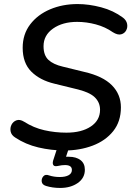

<svg xmlns="http://www.w3.org/2000/svg" viewBox="-20 -734 662 948"><path d="M299 9Q233 9 169.5 -6Q106 -21 55 -55Q36 -67 32.5 -85Q29 -103 37 -118.5Q45 -134 61.5 -140Q78 -146 99 -133Q146 -103 199 -91Q252 -79 308 -79Q383 -79 428.5 -109.5Q474 -140 474 -192Q474 -229 447 -254.5Q420 -280 354 -295L248 -321Q177 -338 134.5 -380.5Q92 -423 92 -498Q92 -565 129 -613.5Q166 -662 227.5 -688Q289 -714 363 -714Q419 -714 479.5 -698Q540 -682 587 -647Q604 -634 607.5 -616.5Q611 -599 603 -584Q595 -569 578 -564.5Q561 -560 537 -575Q500 -601 453.5 -613.5Q407 -626 361 -626Q289 -626 242 -593Q195 -560 195 -506Q195 -461 219 -438.5Q243 -416 290 -405L396 -379Q488 -358 532.5 -313Q577 -268 577 -204Q577 -134 539 -86.5Q501 -39 437.5 -15Q374 9 299 9ZM277 194Q239 194 207 184Q188 178 186 163Q184 148 194 136.5Q204 125 222 132Q246 140 275 140Q303 140 319 131Q335 122 335 105Q335 81 301 81Q285 81 268 85Q251 89 245 83Q238 76 242 60L268 -20H326L306 40Q314 40 320 40Q356 40 377.5 56.5Q399 73 399 104Q399 145 364 169.5Q329 194 277 194Z"/></svg>

Font: Nunito SemiBold
Style: Italic
Weight: 600
Italic angle: -9°
Designer: Vernon Adams
Foundry: Vernon Adams
Version: Version 3.601; ttfautohint (v1.8.2.53-6de2)